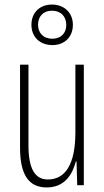

<svg xmlns="http://www.w3.org/2000/svg" viewBox="-20 -813 458 843"><path d="M210 -615C263 -615 300 -650 300 -704C300 -758 261 -793 208 -793C157 -793 118 -760 118 -704C118 -648 158 -615 210 -615ZM210 -643C169 -643 147 -670 147 -704C147 -740 169 -766 208 -766C247 -766 271 -741 271 -703C271 -667 247 -643 210 -643ZM348 -529H311V-233C311 -90 266 -25 190 -25C135 -25 105 -70 105 -174V-529H68V-165C68 -49 104 10 185 10C264 10 298 -47 313 -104H316L319 0H348Z"/></svg>

Font: Noto Sans Thai Looped ExtraCondensed ExtraLight
Style: Regular
Weight: 200
Width: 2
Designer: Sasikarn Vongin, Ben Mitchell
Foundry: The Fontpad Ltd
Version: Version 1.001